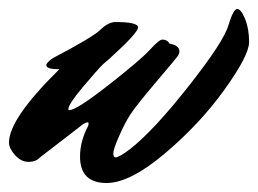

<svg xmlns="http://www.w3.org/2000/svg" viewBox="-20 -388 574 427"><path d="M98 -259Q186 -305 203.5 -322Q221 -339 237 -339Q287 -339 287 -327Q287 -315 224 -258L209 -245Q195 -231 163.5 -193.5Q132 -156 132 -145Q132 -143 134 -143Q150 -143 221.5 -199Q293 -255 313.5 -277.5Q334 -300 341 -300Q352 -300 357 -291Q379 -287 379 -274Q379 -268 374 -261.5Q369 -255 325 -203Q281 -151 269 -132Q257 -113 244.5 -84.5Q232 -56 232 -47Q232 -38 237 -38Q245 -38 270 -57Q322 -98 400 -197Q478 -296 488 -332Q499 -368 507.5 -368Q516 -368 525 -346Q534 -324 534 -294.5Q534 -265 479.5 -189Q425 -113 347 -47Q269 19 217 19Q158 19 158 -40Q158 -74 176 -108Q177 -111 177 -113.5Q177 -116 174.5 -116Q172 -116 165 -112L69 -38Q60 -28 43.5 -28Q27 -28 13.5 -43Q0 -58 0 -71Q0 -124 112 -234Q83 -234 83 -243Q83 -249 98 -259Z"/></svg>

Font: Mr Dafoe
Style: Regular
Weight: 400
Designer: Alejandro Paul
Foundry: Alejandro Paul
Version: Version 1.000